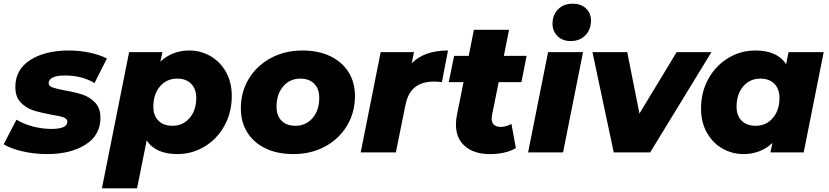

<svg xmlns="http://www.w3.org/2000/svg" viewBox="-36 -824 4480 1038"><path d="M-16 -44 53 -177Q90 -154 141 -140.5Q192 -127 241 -127Q328 -127 328 -166Q328 -182 307.5 -189.5Q287 -197 242 -204Q182 -215 143.5 -227.5Q105 -240 76 -270Q47 -300 47 -354Q47 -448 127.5 -499.5Q208 -551 336 -551Q394 -551 448 -539.5Q502 -528 542 -508L475 -375Q407 -416 314 -416Q270 -416 248.5 -404.5Q227 -393 227 -375Q227 -359 247.5 -351.5Q268 -344 315 -335Q373 -325 411.5 -312Q450 -299 478.5 -269Q507 -239 507 -187Q507 -93 426 -42Q345 9 219 9Q149 9 84.5 -6Q20 -21 -16 -44Z M1217 -305Q1217 -216 1177.5 -144.5Q1138 -73 1070.5 -32Q1003 9 923 9Q805 9 757 -65L705 194H515L662 -542H842L831 -491Q896 -551 988 -551Q1048 -551 1100.5 -521.5Q1153 -492 1185 -436Q1217 -380 1217 -305ZM1025 -295Q1025 -343 997.5 -371Q970 -399 922 -399Q865 -399 829 -357Q793 -315 793 -247Q793 -199 820.5 -171.5Q848 -144 896 -144Q953 -144 989 -186Q1025 -228 1025 -295Z M1266 -238Q1266 -327 1309 -398Q1352 -469 1428 -510Q1504 -551 1599 -551Q1685 -551 1749 -520.5Q1813 -490 1848 -434.5Q1883 -379 1883 -305Q1883 -216 1840 -144.5Q1797 -73 1721.5 -32Q1646 9 1550 9Q1464 9 1400 -21.5Q1336 -52 1301 -108Q1266 -164 1266 -238ZM1690 -295Q1690 -343 1663 -371Q1636 -399 1588 -399Q1531 -399 1495 -357Q1459 -315 1459 -247Q1459 -199 1486 -171.5Q1513 -144 1561 -144Q1618 -144 1654 -186Q1690 -228 1690 -295Z M2386 -551 2353 -380Q2328 -383 2310 -383Q2246 -383 2207.5 -352.5Q2169 -322 2156 -256L2104 0H1914L2022 -542H2202L2190 -482Q2258 -551 2386 -551Z M2624 -202Q2622 -188 2622 -184Q2622 -138 2672 -138Q2699 -138 2729 -154L2753 -23Q2697 9 2612 9Q2528 9 2478.5 -33Q2429 -75 2429 -150Q2429 -179 2434 -201L2470 -380H2390L2419 -522H2498L2526 -663H2716L2688 -522H2811L2783 -380H2660Z M2927 -542H3116L3008 0H2819ZM2951 -696Q2951 -743 2981 -773.5Q3011 -804 3060 -804Q3105 -804 3132 -778.5Q3159 -753 3159 -713Q3159 -664 3128.5 -633Q3098 -602 3049 -602Q3005 -602 2978 -629Q2951 -656 2951 -696Z M3810 -542 3479 0H3282L3167 -542H3355L3421 -210L3622 -542Z M4417 -542 4309 0H4129L4140 -51Q4075 9 3983 9Q3923 9 3870.5 -20.5Q3818 -50 3786 -106Q3754 -162 3754 -238Q3754 -326 3793.5 -397.5Q3833 -469 3900.5 -510Q3968 -551 4048 -551Q4166 -551 4214 -477L4227 -542ZM4178 -295Q4178 -343 4150.5 -371Q4123 -399 4075 -399Q4018 -399 3982 -357Q3946 -315 3946 -247Q3946 -199 3973.5 -171.5Q4001 -144 4049 -144Q4106 -144 4142 -186Q4178 -228 4178 -295Z"/></svg>

Font: Idrija
Style: Italic
Weight: 800
Italic angle: -11.3°
Designer: Julieta Ulanovsky
Foundry: Julieta Ulanovsky
Version: Version 7.200